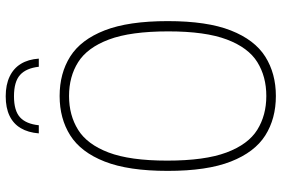

<svg xmlns="http://www.w3.org/2000/svg" viewBox="-177 -801 987 673"><g transform="rotate(-90 316.5 -464.5)"><path d="M316.5 9Q237 9 178.2 -28.2Q119.5 -65.5 86.8 -148.8Q54 -232 54 -370Q54 -508 86.8 -591.2Q119.5 -674.5 178.5 -711.8Q237.5 -749 316.5 -749Q396 -749 455 -711.8Q514 -674.5 546.5 -591.2Q579 -508 579 -370Q579 -232 546.2 -148.8Q513.5 -65.5 454.5 -28.2Q395.5 9 316.5 9ZM316.5 -24.5Q384.5 -24.5 435.2 -56Q486 -87.5 514.5 -162.8Q543 -238 543 -368Q543 -500.5 514.5 -576.2Q486 -652 435.2 -684Q384.5 -716 316.5 -716Q249 -716 198 -684.2Q147 -652.5 118.5 -577.5Q90 -502.5 90 -372Q90 -240 118.5 -164Q147 -88 198 -56.2Q249 -24.5 316.5 -24.5ZM185.5 -822Q188.5 -859.5 203.8 -885.2Q219 -911 247 -924.5Q275 -938 315.5 -938Q356 -938 384.8 -924.2Q413.5 -910.5 429.2 -884.8Q445 -859 447.5 -822H419Q414 -866.5 390.2 -887.8Q366.5 -909 315.5 -909Q265 -909 241.8 -887.8Q218.5 -866.5 214 -822Z"/></g></svg>

Font: Encode Sans SC SemiCondensed Thin
Style: Regular
Weight: 250
Width: 4
Designer: Multiple Designers
Foundry: Impallari Type
Version: Version 3.002